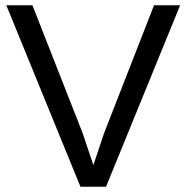

<svg xmlns="http://www.w3.org/2000/svg" viewBox="-20 -708 707 728"><path d="M663 -688 382 0H285L4 -688H103L293 -204L334 -82L375 -204L564 -688Z"/></svg>

Font: Libra Sans
Style: Regular
Weight: 400
Foundry: Context Ltd
Version: Version 1.002